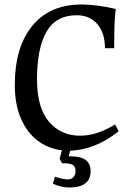

<svg xmlns="http://www.w3.org/2000/svg" viewBox="-20 -659 569 856"><path d="M384 104Q384 141 359.5 159Q335 177 291 177Q252 177 216 160L225 129Q264 141 282 141Q299 141 308 130Q317 119 317 103Q317 85 305.5 77Q294 69 267 69H257L246 49L256 11Q196 4 148.5 -31.5Q101 -67 73.5 -130Q46 -193 46 -280Q46 -449 124 -544Q202 -639 344 -639Q377 -639 418.5 -633.5Q460 -628 496 -619Q491 -580 490 -534Q489 -488 489 -444H448Q448 -512 414 -551.5Q380 -591 322 -591Q229 -591 187 -517Q145 -443 145 -306Q145 -178 198.5 -116Q252 -54 337 -54Q412 -54 493 -104L509 -74Q457 -32 402 -10.5Q347 11 293 13L286 38H296Q384 38 384 104Z"/></svg>

Font: Gupter Medium
Style: Regular
Weight: 500
Designer: Octavio Pardo
Version: Version 1.000